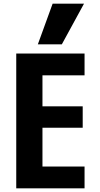

<svg xmlns="http://www.w3.org/2000/svg" viewBox="-20 -1020 540 1040"><path d="M68 0V-730H438V-612H210V-444H428V-328H210V-118H438V0ZM315 -780H185L265 -1000H435Z"/></svg>

Font: M PLUS 1 Code
Style: Bold
Weight: 700
Designer: Coji Morishita
Foundry: UNDERFOREST DESIGN
Version: Version 1.002